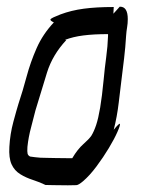

<svg xmlns="http://www.w3.org/2000/svg" viewBox="-20 -532 421 574"><path d="M339 -512Q362 -512 362 -475Q362 -462 360 -450.5Q358 -439 357 -425Q355 -391 351 -357.5Q347 -324 343 -292Q340 -268 335 -225.5Q330 -183 320 -144Q337 -165 338.5 -161.5Q340 -158 331 -137.5Q322 -117 305.5 -89.5Q289 -62 268.5 -34.5Q248 -7 228 10Q215 21 208.5 21.5Q202 22 183 22Q163 22 140 21.5Q117 21 116 21Q100 13 78.5 6Q57 -1 41 -11Q23 -22 14.5 -41Q6 -60 8 -93Q10 -131 20 -168Q30 -205 35 -221Q48 -260 59.5 -303Q71 -346 89.5 -388Q108 -430 141 -465Q128 -471 131.5 -475Q135 -479 161 -489Q193 -501 230.5 -506Q268 -511 318 -511H320L319 -491L338 -512ZM122 -60Q123 -60 146.5 -59.5Q170 -59 190 -59H196Q212 -86 229 -101Q246 -116 253 -126Q261 -139 267.5 -158.5Q274 -178 279.5 -210.5Q285 -243 290 -295Q293 -328 297.5 -361Q302 -394 303 -425Q303 -428 303 -430Q260 -430 229 -426Q198 -422 175 -413L177 -412H178Q137 -368 120.5 -315Q104 -262 86 -202Q81 -181 73 -151.5Q65 -122 62 -93Q61 -78 62.5 -72.5Q64 -67 70 -64Q72 -64 85 -62Q98 -60 122 -60Z"/></svg>

Font: Syne
Style: Italic
Weight: 400
Italic angle: -9°
Designer: Lucas Descroix
Foundry: Bonjour Monde
Version: Version 2.000; ttfautohint (v1.8.3)